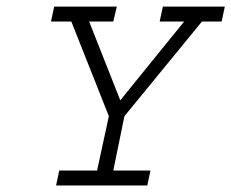

<svg xmlns="http://www.w3.org/2000/svg" viewBox="-20 -570 711 590"><path d="M146.5 -549.8H338.9L328.1 -503.9H253.9L349.6 -261.7L545.9 -503.9H470.7L480.5 -549.8H670.9L661.1 -503.9H600.6L362.3 -212.9L328.1 -45.9H442.4L432.6 0H152.3L162.1 -45.9H278.3L314.5 -212.9L199.2 -503.9H136.7Z"/></svg>

Font: Thabit-Oblique
Style: Oblique
Weight: 500
Designer: Regenerated by Nadim Shaikli
Foundry: MAK Alagha
Version: 0.01